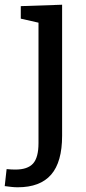

<svg xmlns="http://www.w3.org/2000/svg" viewBox="-67 -553 365 813"><path d="M8 240Q-5 240 -18.5 238.5Q-32 237 -47 235L-39 163Q-29 164 -19.5 164.5Q-10 165 -2 165Q50 165 73 139.5Q96 114 96 53V-457L21 -474V-527L196 -533V22Q196 133 149.5 186.5Q103 240 8 240Z"/></svg>

Font: Bitter Medium
Style: Regular
Weight: 500
Designer: Sol Matas, and Bitter project Authors
Foundry: Sol Matas
Version: Version 2.001